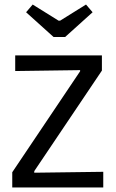

<svg xmlns="http://www.w3.org/2000/svg" viewBox="-20 -826 511 846"><path d="M34 0V-67L333 -512V-517L47 -513V-582H429V-515L131 -72V-65L435 -69V0ZM216 -663 95 -772 124 -806 238 -735H245L359 -806L388 -772L267 -663Z"/></svg>

Font: Ruda
Style: Regular
Weight: 400
Designer: Mariela Monsalve and Angelina Sanchez
Foundry: Mariela Monsalve and Angelina Sanchez
Version: Version 2.000